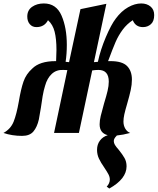

<svg xmlns="http://www.w3.org/2000/svg" viewBox="-66 -770 913 1112"><path d="M805.5 -732.5C791.2 -744.2 773.3 -750 752 -750C727.3 -750 702 -742.7 676 -728C650 -713.3 626.3 -691.7 605 -663C587 -639.7 567.7 -603.7 547 -555C526.3 -506.3 511 -458.7 501 -412C496.3 -412 488.7 -411.3 478 -410L550 -748L400 -717L334 -410C324.7 -411.3 318 -412 314 -412C318.7 -442.7 321 -475.3 321 -510C321 -576 310.8 -632.5 290.5 -679.5C270.2 -726.5 236 -750 188 -750C161.3 -750 138.7 -743.5 120 -730.5C101.3 -717.5 92 -698.7 92 -674C92 -656 96.8 -641.3 106.5 -630C116.2 -618.7 129 -613 145 -613C175.7 -613 198 -626.3 212 -653C230.7 -636.3 243.5 -614 250.5 -586C257.5 -558 261 -523 261 -481C261 -468.3 260.3 -446.7 259 -416H256C194.7 -416 149.7 -401.7 121 -373C97 -351.7 80 -326.5 70 -297.5C60 -268.5 51 -230 43 -182C34.3 -132.7 24.3 -93.8 13 -65.5C1.7 -37.2 -18 -15.3 -46 0C-12.7 11.3 23.3 17 62 17C91.3 17 113.2 8.5 127.5 -8.5C141.8 -25.5 152.3 -48.7 159 -78C162.3 -94 166.3 -117 171 -147C173.7 -168.3 177 -190.5 181 -213.5C185 -236.5 189.7 -256.3 195 -273C203 -302.3 216 -325.3 234 -342C252 -358.7 274.3 -366.3 301 -365C311 -365 318.7 -364.7 324 -364L247 0H391L468 -362C480 -364 492 -365 504 -365C544 -365 564 -342.3 564 -297C564 -281 561.7 -263.2 557 -243.5C552.3 -223.8 545.7 -200 537 -172C528.3 -141.3 521.8 -117 517.5 -99C513.2 -81 511 -64.7 511 -50C511 -16 526.7 5 558 13C538.7 19 523.5 29.5 512.5 44.5C501.5 59.5 496 77.3 496 98C496 116 499.7 132.8 507 148.5C514.3 164.2 525 182 539 202C549.7 218 557.5 230.8 562.5 240.5C567.5 250.2 570 260 570 270C570 284.7 564 298.3 552 311L567 322C633.7 284.7 667 241.7 667 193C667 175 663 159 655 145C647 131 636 115.3 622 98C611.3 86 603.8 76.3 599.5 69C595.2 61.7 593 54.3 593 47C593 37 598.7 26.7 610 16L609 15C635 12.3 661.3 7.3 688 0C676 -4.7 666.5 -13 659.5 -25C652.5 -37 649 -50.7 649 -66C649 -78.7 650.7 -92.5 654 -107.5C657.3 -122.5 663 -143.7 671 -171C679.7 -201 686.3 -226.7 691 -248C695.7 -269.3 698 -289.7 698 -309C698 -342.3 688.7 -368.5 670 -387.5C651.3 -406.5 619.3 -416 574 -416H560C578 -464.7 592.5 -501.7 603.5 -527C614.5 -552.3 628.2 -576 644.5 -598C660.8 -620 680.3 -638.3 703 -653C713.7 -626.3 733.3 -613 762 -613C780 -613 795.3 -618.7 808 -630C820.7 -641.3 827 -659 827 -683C827 -704.3 819.8 -720.8 805.5 -732.5Z"/></svg>

Font: DonutKreme
Style: Regular
Weight: 400
Designer: Impallari Type
Foundry: Impallari Type
Version: Version 2.100